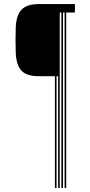

<svg xmlns="http://www.w3.org/2000/svg" viewBox="-20 -820 443 940"><path d="M57.2 -558.5Q56 -593 56 -623.2Q56 -653.5 57.2 -687.8Q60.2 -748 86.6 -774Q113 -800 169.8 -800H346.8V-758.5H304.2V100H296.2V-758.5H288.5V100H280.5V-758.5H272.5V100H264.5V-446.8H256.8V100H248.8V-446.8H169.8Q112.2 -446.8 86.4 -472.8Q60.5 -498.8 57.2 -558.5Z"/></svg>

Font: Big Shoulders Inline Display Thin Light
Style: Regular
Weight: 300
Version: Version 2.002